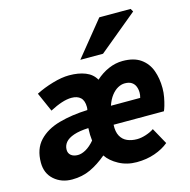

<svg xmlns="http://www.w3.org/2000/svg" viewBox="-111 -867 976 988"><g transform="rotate(-15 376.5 -373.0)"><path d="M154 12Q97 12 58.5 -22Q20 -56 20 -113Q20 -186 60.5 -229Q101 -272 169.5 -291Q238 -310 321 -313Q322 -316 322.5 -320.5Q323 -325 323 -329Q323 -363 306 -379Q289 -395 258 -395Q234 -395 205 -385.5Q176 -376 142 -358L97 -460Q138 -481 187.5 -495.5Q237 -510 276 -510Q326 -510 362.5 -495.5Q399 -481 417 -449Q449 -478 486 -494Q523 -510 561 -510Q621 -510 657 -484.5Q693 -459 708.5 -416.5Q724 -374 724 -322Q724 -298 719.5 -274Q715 -250 709.5 -231.5Q704 -213 700 -205H432Q430 -168 442.5 -145Q455 -122 478 -112Q501 -102 530 -102Q552 -102 578 -110.5Q604 -119 621 -131L669 -44Q639 -19 595 -3.5Q551 12 498 12Q446 12 403.5 -11Q361 -34 340 -66Q296 -29 252 -8.5Q208 12 154 12ZM215 -102Q235 -102 258 -115Q281 -128 304 -155Q302 -171 301.5 -186.5Q301 -202 302 -222Q254 -220 223.5 -209.5Q193 -199 179 -182Q165 -165 165 -143Q165 -124 178.5 -113Q192 -102 215 -102ZM444 -303H600Q602 -311 603 -317Q604 -323 604 -330Q604 -348 598 -363Q592 -378 578.5 -387Q565 -396 542 -396Q524 -396 505.5 -386Q487 -376 471 -355.5Q455 -335 444 -303ZM353 -572 504 -758H671L680 -742L474 -572Z"/></g></svg>

Font: Source Sans 3 ExtraBold
Style: Italic
Weight: 800
Italic angle: -11°
Version: Version 3.052;hotconv 1.1.0;makeotfexe 2.6.0